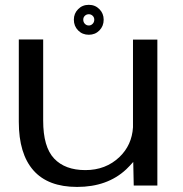

<svg xmlns="http://www.w3.org/2000/svg" viewBox="-20 -750 738 776"><path d="M520.5 0 518.5 -95.5Q505.5 -80.5 490 -65.5Q414 5.5 291.5 5.5Q174 5.5 115 -61.5Q56 -128.5 56 -257.5V-590.5H154.5V-262.5Q154.5 -156 198.8 -109.2Q243 -62.5 325 -62.5Q407.5 -62.5 463 -115.5Q513 -163.5 517.5 -235.5V-590H616V0ZM339 -609.5Q313 -609.5 295.8 -627Q278.5 -644.5 278.5 -670.5Q278.5 -695.5 295.8 -713Q313 -730.5 339 -730.5Q364.5 -730.5 381.8 -713Q399 -695.5 399 -670.5Q399 -644.5 381.8 -627Q364.5 -609.5 339 -609.5ZM339 -647Q348 -647 354.5 -653.8Q361 -660.5 361 -670.5Q361 -680 354.5 -686.2Q348 -692.5 339 -692.5Q329.5 -692.5 323 -686.2Q316.5 -680 316.5 -670.5Q316.5 -660.5 323 -653.8Q329.5 -647 339 -647Z"/></svg>

Font: Anybody ExtraExpanded
Style: Regular
Weight: 400
Width: 8
Designer: Tyler Finck
Foundry: Etcetera Type Company
Version: Version 1.010; ttfautohint (v1.8.3) -l 8 -r 50 -G 200 -x 14 